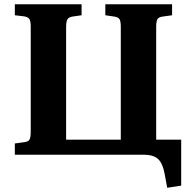

<svg xmlns="http://www.w3.org/2000/svg" viewBox="-20 -730 908 906"><path d="M769 156 757 91Q748 41 726 20.5Q704 0 657 0H50V-53L93 -59Q113 -61 119 -71Q125 -81 125 -109V-604Q125 -629 119 -639.5Q113 -650 92 -653L50 -658V-710H365V-658L323 -652Q304 -649 298 -638.5Q292 -628 292 -602V-71H550V-604Q550 -628 544.5 -638.5Q539 -649 518 -652L477 -658V-710H792V-658L749 -652Q729 -650 723 -639.5Q717 -629 717 -603V-71H835V146Z"/></svg>

Font: Literata 36pt
Style: Bold
Weight: 700
Designer: Latin by Veronika Burian and Jose Scaglione. Greek by Irene Vlachou. Cyrillic by Vera Evstafieva.
Foundry: TypeTogether
Version: Version 3.002